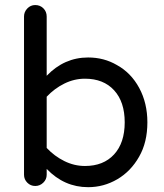

<svg xmlns="http://www.w3.org/2000/svg" viewBox="-20 -739 656 769"><path d="M167 -62.5V-39.1Q167 -20.5 153.3 -7.3Q139.6 5.9 121.1 5.9Q102.5 5.9 89.4 -7.3Q76.2 -20.5 76.2 -39.1V-672.9Q76.2 -691.4 89.4 -705.1Q102.5 -718.8 121.1 -718.8Q140.6 -718.8 153.8 -705.6Q167 -692.4 167 -672.9V-435.5Q237.3 -508.8 333 -508.8Q396.5 -508.8 448.2 -478.5Q504.9 -447.3 537.6 -386.7Q570.3 -326.2 570.3 -249Q570.3 -168.9 537.1 -111.3Q503.9 -52.7 449.7 -21Q395.5 10.7 333 10.7Q237.3 10.7 167 -62.5ZM479.5 -249Q479.5 -331.1 437 -377.4Q394.5 -423.8 320.3 -423.8Q277.3 -423.8 237.8 -404.3Q198.2 -384.8 167 -351.6V-146.5Q198.2 -113.3 237.8 -93.8Q277.3 -74.2 320.3 -74.2Q394.5 -74.2 437 -120.6Q479.5 -167 479.5 -249Z"/></svg>

Font: KTXP_ComRound
Style: Medium
Weight: 500
Version: Version 1.01;May 16, 2022;FontCreator 13.0.0.2683 64-bit